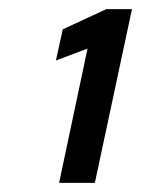

<svg xmlns="http://www.w3.org/2000/svg" viewBox="-20 -819 308 419"><path d="M109 -420 171 -713 102 -687 117 -755 212 -799H268L187 -420Z"/></svg>

Font: Saira SemiCondensed SemiBold
Style: Italic
Weight: 600
Width: 4
Italic angle: -12°
Designer: Hector Gatti with collaboration of the Omnibus-Type team
Foundry: Omnibus-Type
Version: Version 1.101